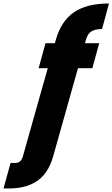

<svg xmlns="http://www.w3.org/2000/svg" viewBox="-181 -803 638 1089"><path d="M136.2 -579.1Q167 -685.1 239.5 -734.1Q312 -783.2 437 -783.2L397.9 -638.2Q358.4 -638.2 337.2 -624.8Q315.9 -611.3 307.1 -579.1L300.8 -558.1H381.8L342.8 -416H261.2L121.1 82Q106.4 134.3 81.5 170.9Q56.6 207.5 22.7 228Q-11.2 248.5 -48.8 257.3Q-86.4 266.1 -132.8 266.1H-161.1L-121.1 121.1H-92.8Q-61 121.1 -50.8 82L89.8 -416H38.1L77.1 -558.1H129.9Z"/></svg>

Font: Poppins
Style: Bold Italic
Weight: 700
Italic angle: -10°
Designer: Ninad Kale (Devanagari), Jonny Pinhorn (Latin)
Foundry: Indian Type Foundry
Version: Version 3.200;PS 1.000;hotconv 16.6.54;makeotf.lib2.5.65590